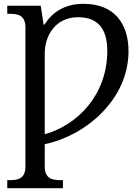

<svg xmlns="http://www.w3.org/2000/svg" viewBox="-20 -744 734 1004"><path d="M18 240H309V198H296C251 198 214 189 214 126V10C430 -35 652 -225 652 -476C652 -620 578 -724 417 -724C320 -724 255 -682 212 -615H208L193 -714H18V-672H31C76 -672 113 -663 113 -600V126C113 189 76 198 31 198H18ZM214 -42V-465C214 -555 268 -654 388 -654C488 -654 541 -598 541 -478C541 -246 383 -89 214 -42Z"/></svg>

Font: Noto Serif
Style: Regular
Weight: 400
Designer: Monotype Design Team
Foundry: Monotype Imaging Inc.
Version: Version 2.015